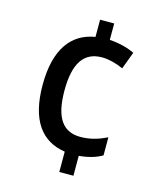

<svg xmlns="http://www.w3.org/2000/svg" viewBox="-111 -804 747 894"><g transform="rotate(15 263.0 -357.0)"><path d="M328 -645V-724H260V-641C148 -623 80 -535 80 -362C80 -191 146 -105 260 -88V10H328V-86C373 -90 408 -100 439 -118V-205C400 -186 360 -173 312 -173C228 -173 185 -231 185 -363C185 -494 227 -557 315 -557C346 -557 385 -547 418 -532L449 -615C417 -631 373 -642 328 -645Z"/></g></svg>

Font: Noto Sans Devanagari SemiCondensed Medium
Style: Regular
Weight: 500
Width: 4
Designer: Jelle Bosma - Monotype Design Team
Foundry: Monotype Imaging Inc.
Version: Version 2.004